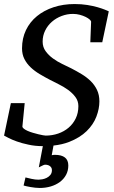

<svg xmlns="http://www.w3.org/2000/svg" viewBox="-25 -707 566 950"><path d="M313 111.8Q313 137.7 301.8 158.4Q290.5 179.2 271 193.6Q251.5 208 225.8 215.6Q200.2 223.1 171.9 223.1Q160.6 223.1 148.7 221.7Q136.7 220.2 126 218.5Q115.2 216.8 106.2 214.6Q97.2 212.4 91.8 210.9L101.1 170.9Q112.3 173.8 130.9 178Q149.4 182.1 166 182.1Q172.9 182.1 184.1 180.2Q195.3 178.2 205.8 173.1Q216.3 168 224.1 158.7Q231.9 149.4 231.9 134.8Q231.9 127.4 228.8 122.3Q225.6 117.2 220.9 114Q216.3 110.8 210.4 109.4Q204.6 107.9 198.7 107.9Q194.3 107.9 188.5 110.6Q182.6 113.3 167 121.1L187 16.1Q148.9 16.1 116.2 8.8Q83.5 2 58.3 -7.1Q33.2 -16.1 16.8 -24.7Q0.5 -33.2 -4.9 -36.1L28.8 -196.8H97.2L85.9 -82Q85.4 -76.2 92.8 -70.3Q100.1 -64.5 111.8 -59.3Q123.5 -54.2 137.7 -50Q151.9 -45.9 164.8 -42.7Q177.7 -39.6 187.7 -37.8Q197.8 -36.1 201.2 -36.1Q233.4 -36.1 262.7 -46.1Q292 -56.2 314.2 -75Q336.4 -93.8 349.6 -120.8Q362.8 -147.9 362.8 -182.1Q362.8 -207.5 347.9 -227.3Q333 -247.1 311.3 -262.7Q289.6 -278.3 265.1 -290.3Q240.7 -302.2 222.2 -312Q195.8 -325.7 170.9 -340.6Q146 -355.5 126.7 -373.8Q107.4 -392.1 95.7 -415Q84 -438 84 -467.8Q84 -517.6 103.5 -558.1Q123 -598.6 158 -627.2Q192.9 -655.8 240.5 -671.4Q288.1 -687 344.2 -687Q377.9 -687 406.7 -682.4Q435.5 -677.7 457.5 -671.4Q479.5 -665 493.9 -659.2Q508.3 -653.3 513.2 -650.9L481 -498H421.9L425.8 -599.1Q425.8 -604 418.5 -610.6Q411.1 -617.2 398.7 -623.3Q386.2 -629.4 370.1 -633.8Q354 -638.2 335.9 -638.2Q307.1 -638.2 280 -627.9Q252.9 -617.7 231.9 -599.4Q210.9 -581.1 198.5 -555.9Q186 -530.8 186 -501Q186 -474.1 200.7 -453.9Q215.3 -433.6 236.8 -418Q258.3 -402.3 282.7 -390.6Q307.1 -378.9 327.1 -369.1Q353.5 -355.5 378.7 -340.3Q403.8 -325.2 423.3 -306.2Q442.9 -287.1 454.8 -262.5Q466.8 -237.8 466.8 -205.1Q466.8 -168.9 451.9 -129.9Q437 -90.8 403.8 -58.3Q370.6 -25.9 317.4 -4.9Q283.7 8.3 239.7 13.2L231 61Q234.9 60.1 238.5 59.6Q242.2 59.1 246.1 59.1Q313 59.1 313 111.8Z"/></svg>

Font: Charis SIL Am
Style: Italic
Weight: 400
Italic angle: -11°
Foundry: SIL International
Version: Version 5.000